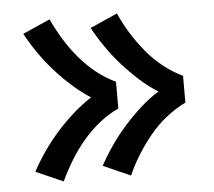

<svg xmlns="http://www.w3.org/2000/svg" viewBox="-43 -648 687 616"><g transform="rotate(-5 300.0 -340.0)"><path d="M355 -79 267 -118Q285 -151 306.5 -182Q328 -213 353 -241Q378 -269 406 -294.5Q434 -320 466 -340Q434 -360 406 -385.5Q378 -411 353 -439Q328 -467 306.5 -498Q285 -529 267 -562L355 -601Q370 -567 390 -535Q410 -503 433.5 -474.5Q457 -446 486.5 -422.5Q516 -399 549 -383V-297Q516 -281 486.5 -257.5Q457 -234 433.5 -205.5Q410 -177 390 -145Q370 -113 355 -79ZM138 -79 50 -118Q68 -151 89.5 -182Q111 -213 136 -241Q161 -269 189.5 -294.5Q218 -320 249 -340Q218 -360 189.5 -385.5Q161 -411 136 -439Q111 -467 89.5 -498Q68 -529 50 -562L138 -601Q154 -567 173.5 -535Q193 -503 217 -474.5Q241 -446 270 -422.5Q299 -399 333 -383V-297Q299 -281 270 -257.5Q241 -234 217 -205.5Q193 -177 173.5 -145Q154 -113 138 -79Z"/></g></svg>

Font: Iosevka Curly SmBdEx
Style: Regular
Weight: 600
Width: 7
Monospace: yes
Designer: Belleve Invis
Foundry: Belleve Invis
Version: Version 11.1.0; ttfautohint (v1.8.3)